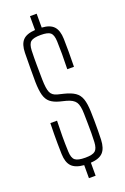

<svg xmlns="http://www.w3.org/2000/svg" viewBox="-181 -942 704 1079"><g transform="rotate(-20 171.0 -402.5)"><path d="M152 82V4Q101 0 78.2 -24Q55.5 -48 54 -98Q53 -133 52.8 -161.2Q52.5 -189.5 52.8 -218Q53 -246.5 54 -283H94Q92.5 -234.5 92.2 -190.8Q92 -147 94 -98Q95.5 -60 111.8 -46.5Q128 -33 173 -33Q216.5 -33 232.2 -46.5Q248 -60 250 -98Q251.5 -122.5 251.5 -152.2Q251.5 -182 251 -211.8Q250.5 -241.5 250 -266Q249.5 -317 235.2 -338.2Q221 -359.5 181 -370L145 -379Q110.5 -388 91 -404Q71.5 -420 63.2 -449.5Q55 -479 54 -529Q53.5 -567.5 54 -612.5Q54.5 -657.5 55 -703Q56 -753.5 78.2 -777.2Q100.5 -801 152 -804V-887H192V-804Q241 -801 263.2 -777Q285.5 -753 287 -702Q288 -665.5 288 -624.8Q288 -584 287 -535H247Q248.5 -587 248.5 -626.2Q248.5 -665.5 247 -702Q245.5 -740.5 230.2 -753.8Q215 -767 172 -767Q128.5 -767 112.5 -753.8Q96.5 -740.5 95 -702Q93.5 -656.5 94 -615.8Q94.5 -575 95 -529Q96 -473 106.2 -450.8Q116.5 -428.5 145 -421L182 -412Q223 -402 246 -386.2Q269 -370.5 278.8 -342Q288.5 -313.5 290 -266Q291 -239.5 291.2 -210.2Q291.5 -181 291.2 -152.2Q291 -123.5 290 -98Q288 -47 265.5 -23Q243 1 192 4V82Z"/></g></svg>

Font: Big Shoulders Text SC Thin
Style: Regular
Weight: 100
Designer: Patric King
Foundry: XO Type Co
Version: Version 2.002